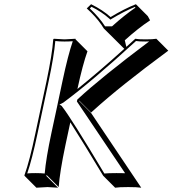

<svg xmlns="http://www.w3.org/2000/svg" viewBox="-20 -832 819 912"><path d="M473.1 -696.8Q450.7 -734.4 412.6 -772.5Q402.8 -782.2 392.1 -792L412.6 -812Q467.3 -785.2 505.4 -751Q570.8 -790.5 625.5 -812L682.1 -755.4L692.9 -735.4Q635.3 -697.3 572.8 -640.6L580.1 -609.4Q600.6 -627.9 622.6 -647.9Q635.7 -645 670.9 -645Q706.1 -645 722.7 -647.9L779.3 -591.3Q550.3 -422.4 422.9 -306.6Q417 -301.3 412.6 -297.4L356.4 -354L356 -352.1L412.6 -295.4L650.9 59.6Q631.3 56.6 589.4 56.6Q544.4 56.6 526.9 59.6L470.2 2.9Q377.9 -150.9 314 -251L291 -143.6Q263.7 -14.2 258.8 56.6L202.1 0L199.2 2.9L255.9 59.6Q253.9 59.6 205.6 56.6L152.8 59.6L96.2 2.9V0Q121.1 -68.8 148.4 -200.2L200.7 -444.8Q228 -574.2 232.9 -645L235.8 -647.9Q237.8 -647.9 286.1 -645Q286.1 -645 338.9 -647.9V-645L395.5 -588.4Q373 -525.9 347.7 -409.2Q446.3 -488.3 570.3 -600.1L529.8 -640.6ZM269.5 -316.4Q267.1 -319.8 265.6 -321.8Q263.2 -323.7 261.2 -325.2ZM262.2 -335.4 265.1 -334Q269.5 -331.5 272.5 -329.1L272.9 -328.6L273.4 -328.1Q317.4 -272.5 475.6 -7.8Q495.1 -9.8 533.2 -9.8Q560.1 -9.8 574.2 -9.3L345.2 -350.1L347.2 -358.9L349.6 -361.3Q459 -462.9 688.5 -635.3Q680.7 -635.3 670.9 -634.8Q639.6 -634.8 626 -637.2Q417.5 -445.8 280.8 -344.7Q274.9 -340.8 270 -338.9ZM256.3 -350.1 276.9 -447.3Q303.2 -570.8 325.7 -636.2Q307.1 -634.8 286.1 -634.8Q260.7 -634.8 242.7 -637.2Q236.8 -566.4 210.4 -442.9L158.2 -197.8Q132.3 -75.2 109.4 -8.3Q127.4 -9.8 148.9 -9.8Q174.3 -9.8 192.4 -7.8Q198.2 -78.6 224.6 -202.1L251.5 -327.1ZM479 -707H512.2Q570.8 -759.8 623 -795.4L621.1 -799.3Q569.8 -778.3 510.7 -742.7L504.4 -738.8L499 -743.7Q462.9 -775.9 414.6 -799.8L406.7 -792Q453.6 -747.1 479 -707Z"/></svg>

Font: Linux Biolinum Shadow O
Style: Italic
Weight: 400
Italic angle: -12°
Designer: Philipp H. Poll
Foundry: Philipp H. Poll
Version: Version 0.6.2